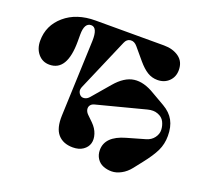

<svg xmlns="http://www.w3.org/2000/svg" viewBox="-138 -930 1267 1171"><g transform="rotate(20 495.5 -344.5)"><path d="M15.1 -528.8Q15.1 -628.4 91.6 -694.1Q168 -759.8 291 -759.8H734.9Q793 -759.8 832 -731.7Q871.1 -703.6 871.1 -648.9Q871.1 -604.5 842 -576.2Q813 -547.9 768.1 -547.9Q732.4 -547.9 702.6 -566.2Q672.9 -584.5 641.1 -622.1L577.1 -698.2Q557.1 -722.2 532.7 -719.7Q508.3 -717.3 497.1 -689.9L352.1 -353Q342.8 -332.5 347.9 -318.1Q353 -303.7 363.8 -296.1Q374.5 -288.6 390.4 -292Q406.2 -295.4 418.9 -310.1L516.1 -423.8Q574.2 -492.2 635.7 -500.5Q697.3 -508.8 771 -463.9L854 -416Q901.9 -388.2 923.8 -347.9Q945.8 -307.6 945.8 -249Q945.8 -195.8 924.6 -151.6Q903.3 -107.4 856.9 -48.8L814 5.9Q789.6 37.1 757.8 54.2Q726.1 71.3 696.5 71.5Q667 71.8 641.4 61.5Q615.7 51.3 600.3 27.6Q585 3.9 585 -26.9Q585 -115.7 709 -150.9L828.1 -185.1Q859.9 -194.3 877.9 -218.5Q896 -242.7 895 -269.8Q894 -296.9 881.8 -321Q869.6 -345.2 840.3 -356.4Q811 -367.7 773.9 -357.9L458 -275.9Q441.9 -271.5 433.8 -259.8Q425.8 -248 428.5 -232.9Q431.2 -217.8 444.8 -204.1L481 -168.9Q509.8 -140.6 520.3 -107.7Q530.8 -74.7 523.2 -47.9Q515.6 -21 489.5 -2.9Q463.4 15.1 423.8 15.1Q360.8 15.1 326.7 -23.7Q292.5 -62.5 295.9 -146L314.9 -634.8Q317.9 -724.1 275.9 -724.1Q231.9 -724.1 231.9 -647V-603Q231.9 -410.2 117.2 -410.2Q72.3 -410.2 43.7 -443.8Q15.1 -477.5 15.1 -528.8Z"/></g></svg>

Font: Pilowlava
Style: Regular
Weight: 400
Designer: Anton Moglia, Jérémy Landes, Maksym Kobuzan (Cyrillic), Velvetyne Type Foundry
Foundry: Anton Moglia, Jérémy Landes, Velvetyne Type Foundry
Version: Version 1.001;hotconv 1.0.109;makeotfexe 2.5.65596